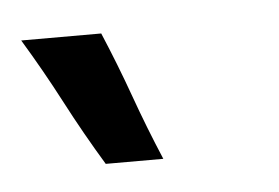

<svg xmlns="http://www.w3.org/2000/svg" viewBox="-58 -643 285 196"><g transform="rotate(-5 84.5 -545.5)"><path d="M51 -612H-31Q-11 -579 6.5 -545.5Q24 -512 44 -479H103Q89 -512 77 -545.5Q65 -579 51 -612Z"/></g></svg>

Font: Josefin Slab Thin
Style: Italic
Weight: 100
Italic angle: -12°
Designer: Santiago Orozco
Foundry: Typemade
Version: Version 2.000